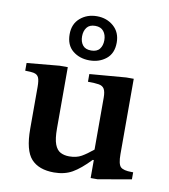

<svg xmlns="http://www.w3.org/2000/svg" viewBox="-83 -802 775 883"><g transform="rotate(10 304.5 -361.0)"><path d="M228 10Q157 10 121.5 -29Q86 -68 86 -169V-365Q86 -395 80 -408Q74 -421 59 -424.5Q44 -428 17 -428V-464L169 -478H207V-192Q207 -143 216.5 -118Q226 -93 243.5 -84Q261 -75 284 -75Q318 -75 341.5 -88.5Q365 -102 394 -126V-368Q394 -396 386.5 -409Q379 -422 361 -425Q343 -428 310 -428V-464L480 -478H515V-126Q515 -80 528 -67Q541 -54 580 -54H587V-21L431 6H399V-78H394Q349 -31 313 -10.5Q277 10 228 10ZM299 -526Q253 -526 221 -552Q189 -578 189 -629Q189 -677 221 -704.5Q253 -732 299 -732Q345 -732 377 -704Q409 -676 409 -628Q409 -578 377 -552Q345 -526 299 -526ZM299 -572Q326 -572 338.5 -588Q351 -604 351 -629Q351 -654 338 -670.5Q325 -687 299 -687Q272 -687 259.5 -670.5Q247 -654 247 -629Q247 -604 259.5 -588Q272 -572 299 -572Z"/></g></svg>

Font: STIX Two Text SemiBold
Style: Regular
Weight: 600
Designer: Ross Mills, John Hudson & Paul Hanslow, Tiro Typeworks Ltd; with prior portions MicroPress Inc., and Coen Hoffman.
Foundry: Tiro Typeworks Ltd
Version: Version 2.13 b171